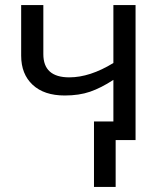

<svg xmlns="http://www.w3.org/2000/svg" viewBox="-20 -556 633 762"><path d="M518 -536V0H439V186H353V-74H430V-239Q381 -207 337.5 -192Q294 -177 237 -177Q155 -177 109.5 -219.5Q64 -262 64 -335V-536H152V-341Q152 -249 255 -249Q337 -249 430 -306V-536Z"/></svg>

Font: Advent Sans Logo
Style: Regular
Weight: 400
Designer: Types & Symbols
Foundry: Types & Symbols
Version: Version 1.002